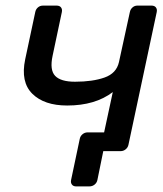

<svg xmlns="http://www.w3.org/2000/svg" viewBox="-20 -540 581 686"><path d="M70 -328 106 -497Q108 -507 115.5 -513.5Q123 -520 134 -520H182Q193 -520 198 -513.5Q203 -507 201 -497L168 -341Q157 -290 177 -269Q197 -248 248 -248Q311 -248 353.5 -263Q396 -278 405 -318L444 -497Q446 -507 453.5 -513.5Q461 -520 471 -520H521Q532 -520 537 -513.5Q542 -507 540 -497L439 -23Q437 -13 429 -6.5Q421 0 411 0H349L328 103Q326 113 318 119.5Q310 126 299 126H252Q242 126 237 119.5Q232 113 234 103L265 -44Q267 -54 275 -60.5Q283 -67 293 -67H352L383 -211Q320 -163 220 -163Q138 -163 95.5 -205Q53 -247 70 -328Z"/></svg>

Font: SVN-Rubik
Style: Italic
Weight: 400
Italic angle: -12°
Designer: Hubert and Fischer
Foundry: Hubert & Fischer
Version: Version 2.101; ttfautohint (v1.8.3)